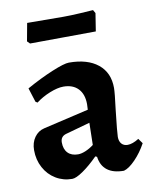

<svg xmlns="http://www.w3.org/2000/svg" viewBox="-79 -733 638 804"><g transform="rotate(-10 240.0 -330.5)"><path d="M194 -379Q169 -379 135.5 -365.5Q102 -352 76 -332L68 -337L49 -397Q108 -430 161 -452Q214 -474 234 -474Q313 -474 357.5 -438Q402 -402 402 -337Q402 -316 393 -246Q382 -149 382 -132Q382 -113 391.5 -102.5Q401 -92 417 -92Q438 -92 465 -109L480 -88Q460 -51 432.5 -22.5Q405 6 383 12Q338 12 312.5 -7.5Q287 -27 282 -65L275 -68Q240 -33 210 -12.5Q180 8 164 8Q126 8 94.5 -11Q63 -30 45 -63.5Q27 -97 27 -138Q27 -170 43 -192.5Q59 -215 85 -221L278 -266L279 -289Q279 -332 256.5 -355.5Q234 -379 194 -379ZM147 -150Q147 -121 162.5 -105Q178 -89 206 -89Q220 -89 238 -96.5Q256 -104 273 -117L275 -211L171 -182Q147 -175 147 -150ZM227 -582 88 -581 77 -592 91 -668 245 -667Q276 -667 317.5 -669.5Q359 -672 372 -673L380 -659L368 -583Z"/></g></svg>

Font: Sahitya
Style: Bold
Weight: 700
Designer: Juan Pablo del Peral
Foundry: Juan Pablo del Peral (http://www.huertatipografica.com)
Version: Version 1.001;PS 001.000;hotconv 1.0.70;makeotf.lib2.5.58329